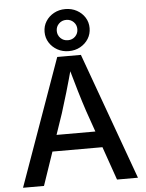

<svg xmlns="http://www.w3.org/2000/svg" viewBox="-64 -1046 832 1097"><g transform="rotate(-5 352.5 -498.0)"><path d="M22.9 0 282.7 -727.5H418.5L682.1 0H562L420.4 -405.3Q403.8 -455.1 384 -521.2Q364.3 -587.4 337.9 -681.2H361.3Q335.9 -586.9 316.2 -520Q296.4 -453.1 281.2 -405.3L143.1 0ZM164.1 -191.4V-284.2H541V-191.4ZM352.1 -754.9Q315.9 -754.9 286.6 -771.2Q257.3 -787.6 240.2 -814.9Q223.1 -842.3 223.1 -876Q223.1 -909.7 240.2 -936.8Q257.3 -963.9 286.6 -980Q315.9 -996.1 352.1 -996.1Q388.7 -996.1 418 -980Q447.3 -963.9 464.4 -936.8Q481.4 -909.7 481.4 -876Q481.4 -842.3 464.4 -814.9Q447.3 -787.6 418 -771.2Q388.7 -754.9 352.1 -754.9ZM352.1 -817.4Q377.4 -817.4 394.3 -834.2Q411.1 -851.1 411.1 -876Q411.1 -900.4 394.3 -917.2Q377.4 -934.1 352.1 -934.1Q327.1 -934.1 310.1 -917.2Q293 -900.4 293 -876Q293 -851.1 310.1 -834.2Q327.1 -817.4 352.1 -817.4Z"/></g></svg>

Font: Inter 16pt Medium
Style: Regular
Weight: 500
Version: Version 4.001;git-66647c0bb